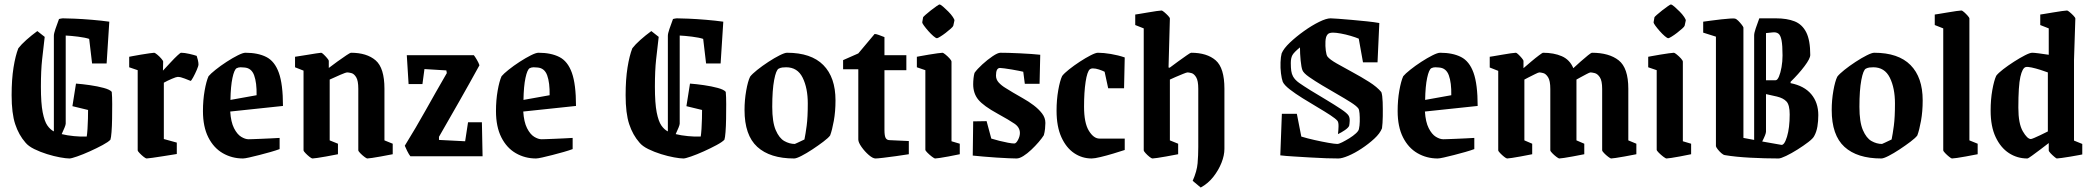

<svg xmlns="http://www.w3.org/2000/svg" viewBox="-20 -699 9360 859"><path d="M180 -534Q174 -483 168.5 -433.5Q163 -384 163 -311Q163 -237 171 -196.5Q179 -156 192 -137.5Q205 -119 221 -111V-539Q221 -549 228 -569.5Q235 -590 244 -614Q249 -615 253 -616Q257 -617 261 -617Q278 -617 313.5 -615.5Q349 -614 391 -610.5Q433 -607 469 -602L457 -415H392L379 -525Q361 -531 329 -535Q297 -539 274 -540V-146Q274 -141 269 -128.5Q264 -116 256 -99Q280 -93 311 -90Q342 -87 368 -88Q370 -100 371.5 -122.5Q373 -145 373.5 -168.5Q374 -192 374 -207L304 -224L320 -325Q348 -323 382.5 -318Q417 -313 444.5 -305.5Q472 -298 480 -288Q482 -266 482 -233.5Q482 -201 481.5 -167.5Q481 -134 479 -108.5Q477 -83 474 -74Q465 -64 439 -50Q413 -36 382 -22Q351 -8 325 1Q299 10 291 10Q276 10 248.5 5Q221 0 190.5 -9.5Q160 -19 133.5 -32Q107 -45 94 -61Q64 -95 48 -143.5Q32 -192 32 -273Q32 -344 40.5 -397Q49 -450 62 -483Q75 -500 98 -520.5Q121 -541 147 -560Z M636 10Q632 10 622.5 2.5Q613 -5 604.5 -14Q596 -23 596 -26V-385L558 -398V-445Q558 -445 573.5 -448Q589 -451 610 -454.5Q631 -458 648.5 -460.5Q666 -463 670 -463Q673 -463 683 -455Q693 -447 701.5 -437Q710 -427 710 -424L709 -383Q726 -401 743.5 -420Q761 -439 774 -451Q787 -463 790 -463Q805 -463 827 -458Q849 -453 860 -449Q862 -444 865 -431.5Q868 -419 868 -411Q868 -404 860.5 -386.5Q853 -369 844.5 -353.5Q836 -338 833 -337Q825 -340 806.5 -347.5Q788 -355 775 -355Q769 -355 749 -346.5Q729 -338 713 -329V-77L771 -61V-10Q771 -10 752.5 -7Q734 -4 708.5 0Q683 4 662 7Q641 10 636 10Z M1231 -32Q1215 -26 1190.5 -19Q1166 -12 1140.5 -5.5Q1115 1 1095 5.5Q1075 10 1067 10Q1018 10 977 -13.5Q936 -37 912 -84.5Q888 -132 888 -202Q888 -251 895.5 -293.5Q903 -336 913 -358Q922 -369 944.5 -387Q967 -405 994 -422.5Q1021 -440 1044 -451.5Q1067 -463 1078 -463Q1134 -463 1171.5 -444Q1209 -425 1227.5 -373.5Q1246 -322 1246 -225L1010 -200Q1013 -153 1027 -125.5Q1041 -98 1059 -87Q1077 -76 1092 -76Q1095 -76 1111 -76.5Q1127 -77 1149.5 -78Q1172 -79 1194 -80Q1216 -81 1231 -82ZM1039 -394Q1028 -388 1020 -350.5Q1012 -313 1011 -252L1128 -273Q1129 -329 1117 -362Q1105 -395 1073 -397Q1066 -398 1056.5 -398Q1047 -398 1039 -394Z M1378 10Q1374 10 1364.5 2.5Q1355 -5 1346.5 -14Q1338 -23 1338 -26V-383L1300 -398V-445Q1300 -445 1316 -447.5Q1332 -450 1354 -453.5Q1376 -457 1394 -460Q1412 -463 1417 -463Q1420 -463 1428 -455.5Q1436 -448 1443.5 -439Q1451 -430 1451 -427V-395Q1468 -408 1490 -424Q1512 -440 1529.5 -451.5Q1547 -463 1550 -463Q1621 -463 1660.5 -429Q1700 -395 1700 -302V-71L1737 -56V-9Q1737 -9 1721 -6Q1705 -3 1684 1Q1663 5 1645 7.5Q1627 10 1623 10Q1620 10 1610 2.5Q1600 -5 1591.5 -14Q1583 -23 1583 -26V-302Q1583 -338 1573.5 -353.5Q1564 -369 1552 -372Q1540 -375 1534 -375Q1527 -375 1503 -364.5Q1479 -354 1455 -343V-71L1492 -56V-9Q1492 -9 1476.5 -6Q1461 -3 1439.5 1Q1418 5 1400 7.5Q1382 10 1378 10Z M1816 0Q1810 -7 1801.5 -24Q1793 -41 1791 -47Q1841 -128 1884 -205Q1927 -282 1979 -372L1977 -384L1879 -390L1870 -323H1808L1800 -452H2100Q2105 -446 2113.5 -431.5Q2122 -417 2125 -407Q2080 -325 2035 -246Q1990 -167 1944 -87V-73L2061 -67L2074 -152H2136L2139 0Z M2542 -32Q2526 -26 2501.5 -19Q2477 -12 2451.5 -5.5Q2426 1 2406 5.5Q2386 10 2378 10Q2329 10 2288 -13.5Q2247 -37 2223 -84.5Q2199 -132 2199 -202Q2199 -251 2206.5 -293.5Q2214 -336 2224 -358Q2233 -369 2255.5 -387Q2278 -405 2305 -422.5Q2332 -440 2355 -451.5Q2378 -463 2389 -463Q2445 -463 2482.5 -444Q2520 -425 2538.5 -373.5Q2557 -322 2557 -225L2321 -200Q2324 -153 2338 -125.5Q2352 -98 2370 -87Q2388 -76 2403 -76Q2406 -76 2422 -76.5Q2438 -77 2460.5 -78Q2483 -79 2505 -80Q2527 -81 2542 -82ZM2350 -394Q2339 -388 2331 -350.5Q2323 -313 2322 -252L2439 -273Q2440 -329 2428 -362Q2416 -395 2384 -397Q2377 -398 2367.5 -398Q2358 -398 2350 -394Z M2927 -534Q2921 -483 2915.5 -433.5Q2910 -384 2910 -311Q2910 -237 2918 -196.5Q2926 -156 2939 -137.5Q2952 -119 2968 -111V-539Q2968 -549 2975 -569.5Q2982 -590 2991 -614Q2996 -615 3000 -616Q3004 -617 3008 -617Q3025 -617 3060.5 -615.5Q3096 -614 3138 -610.5Q3180 -607 3216 -602L3204 -415H3139L3126 -525Q3108 -531 3076 -535Q3044 -539 3021 -540V-146Q3021 -141 3016 -128.5Q3011 -116 3003 -99Q3027 -93 3058 -90Q3089 -87 3115 -88Q3117 -100 3118.5 -122.5Q3120 -145 3120.5 -168.5Q3121 -192 3121 -207L3051 -224L3067 -325Q3095 -323 3129.5 -318Q3164 -313 3191.5 -305.5Q3219 -298 3227 -288Q3229 -266 3229 -233.5Q3229 -201 3228.5 -167.5Q3228 -134 3226 -108.5Q3224 -83 3221 -74Q3212 -64 3186 -50Q3160 -36 3129 -22Q3098 -8 3072 1Q3046 10 3038 10Q3023 10 2995.5 5Q2968 0 2937.5 -9.5Q2907 -19 2880.5 -32Q2854 -45 2841 -61Q2811 -95 2795 -143.5Q2779 -192 2779 -273Q2779 -344 2787.5 -397Q2796 -450 2809 -483Q2822 -500 2845 -520.5Q2868 -541 2894 -560Z M3533 10Q3425 10 3368 -42Q3311 -94 3311 -207Q3311 -251 3318.5 -293.5Q3326 -336 3336 -356Q3345 -368 3367.5 -386Q3390 -404 3417.5 -422Q3445 -440 3468 -451.5Q3491 -463 3501 -463Q3609 -463 3663.5 -408Q3718 -353 3718 -250Q3718 -200 3710.5 -158.5Q3703 -117 3694 -93Q3686 -82 3663.5 -65Q3641 -48 3614.5 -30.5Q3588 -13 3565.5 -1.5Q3543 10 3533 10ZM3536 -55Q3539 -56 3549.5 -61Q3560 -66 3569.5 -70.5Q3579 -75 3579 -75Q3584 -99 3589 -136.5Q3594 -174 3594 -236Q3594 -305 3571 -351.5Q3548 -398 3497 -398Q3488 -398 3480 -397Q3472 -396 3464 -392Q3452 -386 3443.5 -341Q3435 -296 3435 -221Q3435 -153 3450.5 -117Q3466 -81 3489 -68Q3512 -55 3536 -55Z M3897 10Q3885 10 3867 -5.5Q3849 -21 3834.5 -41.5Q3820 -62 3820 -75V-389H3752V-430L3820 -460L3893 -547Q3900 -547 3912 -542.5Q3924 -538 3937 -533V-452H4035V-385H3937V-118Q3937 -91 3942.5 -81.5Q3948 -72 3960 -72L4046 -68V-9Q4021 -5 3989 -0.5Q3957 4 3931 7Q3905 10 3897 10Z M4110 -622Q4111 -624 4121 -633Q4131 -642 4144.5 -652.5Q4158 -663 4169.5 -671Q4181 -679 4183 -679Q4188 -679 4199 -669.5Q4210 -660 4222.5 -647.5Q4235 -635 4243 -623Q4251 -611 4250 -607L4245 -584Q4244 -580 4234 -571Q4224 -562 4211 -552Q4198 -542 4186.5 -535Q4175 -528 4172 -528Q4167 -528 4156 -537.5Q4145 -547 4133.5 -560Q4122 -573 4114 -584Q4106 -595 4106 -599ZM4164 10Q4160 10 4149.5 2Q4139 -6 4129.5 -15.5Q4120 -25 4120 -29V-385L4082 -398V-445Q4082 -445 4098 -448Q4114 -451 4135 -454.5Q4156 -458 4174 -460.5Q4192 -463 4197 -463Q4200 -463 4210 -455Q4220 -447 4228.5 -437.5Q4237 -428 4237 -423V-67L4274 -56V-9Q4274 -9 4259 -6Q4244 -3 4223.5 1Q4203 5 4185.5 7.5Q4168 10 4164 10Z M4528 10Q4518 10 4493.5 9Q4469 8 4438.5 6Q4408 4 4379.5 1.5Q4351 -1 4332 -3L4334 -156L4394 -157L4415 -79Q4431 -74 4451 -69Q4471 -64 4489.5 -60.5Q4508 -57 4518 -57Q4526 -57 4534.5 -73Q4543 -89 4543 -104Q4543 -129 4519 -145.5Q4495 -162 4444 -190Q4380 -225 4357 -253Q4334 -281 4334 -322Q4334 -335 4335.5 -349Q4337 -363 4340 -373Q4352 -390 4375 -411Q4398 -432 4421 -447.5Q4444 -463 4456 -463Q4469 -463 4492 -462.5Q4515 -462 4542.5 -460.5Q4570 -459 4594.5 -457.5Q4619 -456 4634 -454L4631 -324H4565L4558 -378Q4554 -379 4539.5 -382Q4525 -385 4507 -388Q4489 -391 4474 -393Q4459 -395 4454 -395Q4436 -395 4436 -361Q4436 -343 4448.5 -329.5Q4461 -316 4478.5 -305.5Q4496 -295 4512 -285Q4532 -273 4557 -259Q4582 -245 4604.5 -228Q4627 -211 4642 -191.5Q4657 -172 4657 -149Q4657 -138 4655.5 -123Q4654 -108 4650 -94Q4642 -81 4627 -63.5Q4612 -46 4594 -29Q4576 -12 4558.5 -1Q4541 10 4528 10Z M4864 10Q4821 10 4785.5 -14Q4750 -38 4728.5 -85.5Q4707 -133 4707 -204Q4707 -252 4714.5 -295Q4722 -338 4732 -359Q4741 -371 4763 -388.5Q4785 -406 4811 -423Q4837 -440 4859.5 -451.5Q4882 -463 4892 -463Q4917 -463 4950 -457.5Q4983 -452 5012 -442L5009 -304H4938L4922 -378Q4912 -383 4897 -388Q4882 -393 4869 -393Q4861 -393 4856 -389Q4844 -379 4837 -333Q4830 -287 4830 -222Q4830 -149 4851.5 -114Q4873 -79 4899 -79H5012V-28Q4991 -21 4961 -12Q4931 -3 4904 3.5Q4877 10 4864 10Z M5059 -587V-634Q5059 -634 5075.5 -636.5Q5092 -639 5114 -643Q5136 -647 5154.5 -649.5Q5173 -652 5177 -652Q5180 -652 5189 -644.5Q5198 -637 5206 -628.5Q5214 -620 5214 -616L5208 -397L5213 -396Q5230 -409 5251.5 -424.5Q5273 -440 5289.5 -451.5Q5306 -463 5309 -463Q5380 -463 5419 -429Q5458 -395 5458 -302V-33Q5458 -4 5445 29Q5432 62 5408.5 92Q5385 122 5352 140L5316 110Q5335 67 5338 31.5Q5341 -4 5341 -41V-302Q5341 -338 5331.5 -353.5Q5322 -369 5310.5 -372Q5299 -375 5293 -375Q5289 -375 5273 -368.5Q5257 -362 5239.5 -354.5Q5222 -347 5214 -343V-71L5251 -56V-9Q5251 -9 5235 -6Q5219 -3 5197.5 1Q5176 5 5158 7.5Q5140 10 5136 10Q5132 10 5122.5 2.5Q5113 -5 5105 -14Q5097 -23 5097 -26V-572Z M5708 -4 5715 -190H5782L5802 -88Q5828 -80 5861.5 -72.5Q5895 -65 5923.5 -60Q5952 -55 5963 -55Q5970 -55 5985 -62.5Q6000 -70 6017 -80.5Q6034 -91 6046.5 -102.5Q6059 -114 6060 -123Q6063 -136 6063.5 -155.5Q6064 -175 6062.5 -192Q6061 -209 6057 -214Q6049 -225 6023 -241.5Q5997 -258 5963 -277.5Q5929 -297 5895.5 -317Q5862 -337 5837 -354.5Q5812 -372 5807 -385Q5802 -398 5799 -428.5Q5796 -459 5796 -487Q5769 -465 5762 -452Q5755 -439 5755 -417Q5755 -396 5757 -382Q5759 -368 5765 -357Q5774 -341 5792.5 -328Q5811 -315 5843 -295Q5876 -275 5913.5 -252.5Q5951 -230 5979.5 -211Q6008 -192 6014 -181Q6019 -172 6018.5 -158.5Q6018 -145 6016 -136Q6012 -127 5996.5 -116.5Q5981 -106 5966 -99Q5968 -115 5968.5 -133Q5969 -151 5964 -158Q5956 -168 5931.5 -184Q5907 -200 5874 -219.5Q5841 -239 5808 -259.5Q5775 -280 5750.5 -299Q5726 -318 5719 -333Q5714 -347 5711 -371Q5708 -395 5709 -420Q5710 -445 5714 -460Q5723 -482 5751 -508.5Q5779 -535 5814 -560Q5849 -585 5881.5 -601Q5914 -617 5933 -617Q5941 -617 5967.5 -615Q5994 -613 6028.5 -610Q6063 -607 6096 -603.5Q6129 -600 6151 -596L6143 -420H6078L6059 -526Q6045 -532 6023 -538.5Q6001 -545 5979 -549Q5957 -553 5944 -553Q5924 -553 5918 -543Q5911 -534 5910 -513.5Q5909 -493 5911.5 -473Q5914 -453 5919 -446Q5929 -433 5960.5 -415Q5992 -397 6031 -376Q6070 -355 6105.5 -332.5Q6141 -310 6160 -287Q6165 -273 6166 -242.5Q6167 -212 6166.5 -179Q6166 -146 6163 -125Q6154 -102 6128.5 -78.5Q6103 -55 6072 -34.5Q6041 -14 6012.5 -2Q5984 10 5968 10Q5948 10 5914 9Q5880 8 5841.5 5.5Q5803 3 5767.5 1Q5732 -1 5708 -4Z M6576 -32Q6560 -26 6535.5 -19Q6511 -12 6485.5 -5.5Q6460 1 6440 5.5Q6420 10 6412 10Q6363 10 6322 -13.5Q6281 -37 6257 -84.5Q6233 -132 6233 -202Q6233 -251 6240.5 -293.5Q6248 -336 6258 -358Q6267 -369 6289.5 -387Q6312 -405 6339 -422.5Q6366 -440 6389 -451.5Q6412 -463 6423 -463Q6479 -463 6516.5 -444Q6554 -425 6572.5 -373.5Q6591 -322 6591 -225L6355 -200Q6358 -153 6372 -125.5Q6386 -98 6404 -87Q6422 -76 6437 -76Q6440 -76 6456 -76.5Q6472 -77 6494.5 -78Q6517 -79 6539 -80Q6561 -81 6576 -82ZM6384 -394Q6373 -388 6365 -350.5Q6357 -313 6356 -252L6473 -273Q6474 -329 6462 -362Q6450 -395 6418 -397Q6411 -398 6401.5 -398Q6392 -398 6384 -394Z M6723 10Q6719 10 6709.5 2.5Q6700 -5 6691.5 -14Q6683 -23 6683 -26V-382L6645 -397V-445Q6645 -445 6661 -447.5Q6677 -450 6699 -454Q6721 -458 6739 -460.5Q6757 -463 6762 -463Q6765 -463 6773 -455.5Q6781 -448 6788.5 -439Q6796 -430 6796 -426V-394Q6811 -407 6830.5 -423.5Q6850 -440 6865.5 -451.5Q6881 -463 6883 -463Q6932 -463 6967.5 -447.5Q7003 -432 7019 -394Q7033 -407 7051.5 -423.5Q7070 -440 7084.5 -451.5Q7099 -463 7102 -463Q7179 -463 7222 -429Q7265 -395 7265 -302V-71L7301 -56V-9Q7301 -9 7285.5 -6Q7270 -3 7248.5 1Q7227 5 7209.5 7.5Q7192 10 7188 10Q7185 10 7175 2.5Q7165 -5 7156.5 -14Q7148 -23 7148 -26V-301Q7148 -338 7137.5 -353.5Q7127 -369 7114.5 -372Q7102 -375 7096 -375Q7092 -375 7078 -367.5Q7064 -360 7050 -352.5Q7036 -345 7033 -343V-71L7068 -56V-9Q7068 -9 7052.5 -6Q7037 -3 7016 1Q6995 5 6977.5 7.5Q6960 10 6956 10Q6953 10 6943 2.5Q6933 -5 6924.5 -14Q6916 -23 6916 -26V-301Q6916 -338 6906 -353.5Q6896 -369 6884.5 -372Q6873 -375 6867 -375Q6863 -375 6848 -367.5Q6833 -360 6818 -352.5Q6803 -345 6800 -343V-71L6835 -56V-9Q6835 -9 6819.5 -6Q6804 -3 6783 1Q6762 5 6744.5 7.5Q6727 10 6723 10Z M7382 -622Q7383 -624 7393 -633Q7403 -642 7416.5 -652.5Q7430 -663 7441.5 -671Q7453 -679 7455 -679Q7460 -679 7471 -669.5Q7482 -660 7494.5 -647.5Q7507 -635 7515 -623Q7523 -611 7522 -607L7517 -584Q7516 -580 7506 -571Q7496 -562 7483 -552Q7470 -542 7458.5 -535Q7447 -528 7444 -528Q7439 -528 7428 -537.5Q7417 -547 7405.5 -560Q7394 -573 7386 -584Q7378 -595 7378 -599ZM7436 10Q7432 10 7421.5 2Q7411 -6 7401.5 -15.5Q7392 -25 7392 -29V-385L7354 -398V-445Q7354 -445 7370 -448Q7386 -451 7407 -454.5Q7428 -458 7446 -460.5Q7464 -463 7469 -463Q7472 -463 7482 -455Q7492 -447 7500.5 -437.5Q7509 -428 7509 -423V-67L7546 -56V-9Q7546 -9 7531 -6Q7516 -3 7495.5 1Q7475 5 7457.5 7.5Q7440 10 7436 10Z M7600 -553V-602Q7615 -604 7637 -607Q7659 -610 7681.5 -612.5Q7704 -615 7720.5 -616Q7737 -617 7741 -616Q7748 -615 7756.5 -606.5Q7765 -598 7772 -589Q7779 -580 7780 -576V-82L7828 -73V-541Q7828 -551 7835 -572Q7842 -593 7851 -617H7925Q7975 -617 8009 -603.5Q8043 -590 8061 -554.5Q8079 -519 8079 -453Q8079 -437 8053 -402.5Q8027 -368 7991 -333V-327Q8052 -315 8083.5 -277.5Q8115 -240 8115 -184Q8115 -157 8111 -133Q8107 -109 8097 -91Q8092 -80 8070.5 -63.5Q8049 -47 8022 -30Q7995 -13 7971 -1.5Q7947 10 7937 10Q7876 10 7810 6.5Q7744 3 7697 -5Q7690 -6 7681 -14Q7672 -22 7665 -31Q7658 -40 7657 -45V-535ZM7910 -554 7881 -551V-340H7924Q7932 -340 7939 -356.5Q7946 -373 7950.5 -398.5Q7955 -424 7955 -451Q7955 -496 7950.5 -519Q7946 -542 7936 -549Q7926 -556 7910 -554ZM7949 -51Q7963 -48 7975 -87.5Q7987 -127 7987 -187Q7987 -229 7973 -244.5Q7959 -260 7930 -267L7881 -278V-110Q7881 -99 7864 -66Z M8397 10Q8289 10 8232 -42Q8175 -94 8175 -207Q8175 -251 8182.5 -293.5Q8190 -336 8200 -356Q8209 -368 8231.5 -386Q8254 -404 8281.5 -422Q8309 -440 8332 -451.5Q8355 -463 8365 -463Q8473 -463 8527.5 -408Q8582 -353 8582 -250Q8582 -200 8574.5 -158.5Q8567 -117 8558 -93Q8550 -82 8527.5 -65Q8505 -48 8478.5 -30.5Q8452 -13 8429.5 -1.5Q8407 10 8397 10ZM8400 -55Q8403 -56 8413.5 -61Q8424 -66 8433.5 -70.5Q8443 -75 8443 -75Q8448 -99 8453 -136.5Q8458 -174 8458 -236Q8458 -305 8435 -351.5Q8412 -398 8361 -398Q8352 -398 8344 -397Q8336 -396 8328 -392Q8316 -386 8307.5 -341Q8299 -296 8299 -221Q8299 -153 8314.5 -117Q8330 -81 8353 -68Q8376 -55 8400 -55Z M8713 10Q8710 10 8700.5 2.5Q8691 -5 8682.5 -14Q8674 -23 8674 -26V-572L8636 -587V-634Q8636 -634 8652.5 -636.5Q8669 -639 8691.5 -643Q8714 -647 8732.5 -649.5Q8751 -652 8755 -652Q8759 -652 8767.5 -644.5Q8776 -637 8783.5 -628.5Q8791 -620 8791 -616V-71L8828 -56V-9Q8828 -9 8812 -6Q8796 -3 8775 1Q8754 5 8736 7.5Q8718 10 8713 10Z M9072 -463Q9080 -463 9100 -460.5Q9120 -458 9146 -454V-572L9108 -587V-634Q9108 -634 9124.5 -636.5Q9141 -639 9163.5 -643Q9186 -647 9205 -649.5Q9224 -652 9228 -652Q9231 -652 9240 -644.5Q9249 -637 9257 -628.5Q9265 -620 9265 -616L9259 -431V-70L9296 -55V-8Q9296 -8 9280.5 -5Q9265 -2 9244 1.5Q9223 5 9205 7.5Q9187 10 9182 10Q9180 10 9171 2.5Q9162 -5 9154 -13.5Q9146 -22 9146 -26V-59Q9131 -47 9109.5 -31Q9088 -15 9071 -2.5Q9054 10 9050 10Q9005 10 8968 -14Q8931 -38 8908.5 -85.5Q8886 -133 8886 -204Q8886 -254 8893.5 -296Q8901 -338 8911 -360Q8920 -372 8942 -389Q8964 -406 8990.5 -423Q9017 -440 9039.5 -451.5Q9062 -463 9072 -463ZM9043 -399Q9028 -395 9019 -355Q9010 -315 9010 -217Q9010 -146 9030 -111.5Q9050 -77 9066 -77Q9069 -77 9081 -82Q9093 -87 9107.5 -94Q9122 -101 9132 -106Q9142 -111 9142 -111V-375Q9129 -380 9108.5 -386.5Q9088 -393 9069.5 -397Q9051 -401 9043 -399Z"/></svg>

Font: Grenze Gotisch SemiBold
Style: Regular
Weight: 600
Designer: Renata Polastri
Foundry: Omnibus-Type
Version: Version 1.001